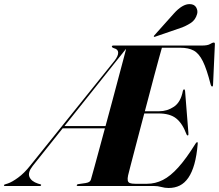

<svg xmlns="http://www.w3.org/2000/svg" viewBox="-97 -927 1092 957"><path d="M552 -700 548.5 -681.5H529.5L66 -100Q40.5 -67.5 49.8 -45.2Q59 -23 92 -12L104 -8.5Q106.5 -7.5 107.5 -6.8Q108.5 -6 108 -4Q107.5 -2.5 106.2 -1.2Q105 0 102.5 0H-73.5Q-75.5 0 -76.8 -1.2Q-78 -2.5 -77 -4Q-76.5 -6 -74.5 -7Q-72.5 -8 -70.5 -8.5L-58 -12.5Q-37 -19.5 -6.5 -41.8Q24 -64 54 -102L474.5 -625Q492.5 -648.5 492 -665Q491.5 -681.5 471.5 -686.5Q464 -689 462 -691.8Q460 -694.5 460.5 -696Q461.5 -698.5 463 -699.2Q464.5 -700 467.5 -700ZM214.5 -298.5H448L446.5 -287.5H209ZM584.5 -372.5H696.5Q736.5 -372.5 770.2 -395.2Q804 -418 814.5 -474Q815.5 -477.5 817 -479.5Q818.5 -481.5 820.5 -481.5Q823 -481.5 824 -479.2Q825 -477 825.5 -473L842 -265Q842.5 -258 842 -255.2Q841.5 -252.5 839.5 -252Q837.5 -251.5 835.8 -252.8Q834 -254 832 -259Q812.5 -311.5 781.5 -336.5Q750.5 -361.5 693.5 -361.5H579ZM669 0H291Q288 0 286.5 -1.2Q285 -2.5 285.5 -4Q286.5 -6.5 288.2 -7.8Q290 -9 294.5 -9.5L329.5 -14.5Q341 -16.5 347.2 -20.2Q353.5 -24 356 -31.5Q362.5 -54 374 -96Q385.5 -138 400.2 -192.2Q415 -246.5 431.2 -306.8Q447.5 -367 463.8 -427.5Q480 -488 494.2 -541.8Q508.5 -595.5 519.5 -636.8Q530.5 -678 536 -700H909.5Q938 -700 950.2 -707.5Q962.5 -715 968 -715Q971.5 -715 973 -712.8Q974.5 -710.5 974 -705.5L965 -507Q965 -502 964.2 -499Q963.5 -496 960.5 -496Q958 -496 956.2 -498.2Q954.5 -500.5 953 -505.5Q933.5 -582.5 914 -621.8Q894.5 -661 868.5 -675Q842.5 -689 803 -689H710Q706 -676 695.8 -638.5Q685.5 -601 671.2 -547.5Q657 -494 640.8 -432.2Q624.5 -370.5 608.2 -309Q592 -247.5 578 -194Q564 -140.5 554.2 -103Q544.5 -65.5 541.5 -53Q538 -37 539.8 -27.5Q541.5 -18 550.5 -14.5Q559.5 -11 577.5 -11H636Q677 -11 714.8 -30Q752.5 -49 792 -93Q831.5 -137 877.5 -211Q882.5 -218.5 885.5 -218.5Q887.5 -218.5 888.2 -216.2Q889 -214 888.5 -210Q883.5 -151 871.8 -109.2Q860 -67.5 841.8 -41Q823.5 -14.5 799 -2.2Q774.5 10 743.5 10Q724.5 10 707.2 5Q690 0 669 0ZM769.5 -859.5Q790.5 -883 810.5 -895Q830.5 -907 849 -906.5Q872 -906 881 -889.8Q890 -873.5 885.5 -857.5Q877.5 -827.5 853.2 -812Q829 -796.5 802.5 -787.5L676 -744Q675 -743.5 673 -743.2Q671 -743 670 -745Q669 -746 670 -747.8Q671 -749.5 672.5 -751Z"/></svg>

Font: Fraunces 120pt
Style: Bold Italic
Weight: 700
Italic angle: -16°
Version: Version 1.000;[b76b70a41]